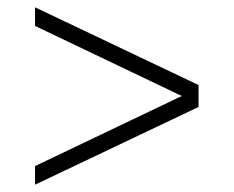

<svg xmlns="http://www.w3.org/2000/svg" viewBox="-20 -554 640 526"><path d="M76 -48V-99L478 -291L76 -483V-534L524 -321V-261Z"/></svg>

Font: Geist Mono UltraLight
Style: Regular
Weight: 200
Monospace: yes
Designer: Basement.studio, Andrés Briganti, Mateo Zaragoza
Foundry: Basement.studio, Vercel, Andrés Briganti, Guido Ferreyra, Mateo Zaragoza
Version: Version 1.400; ttfautohint (v1.8.4.7-5d5b)